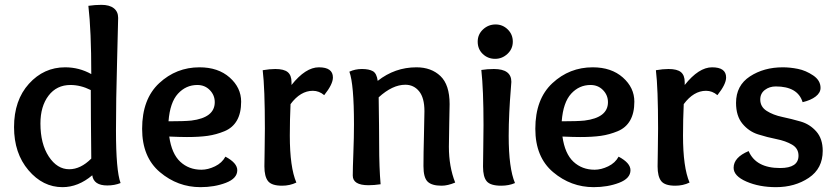

<svg xmlns="http://www.w3.org/2000/svg" viewBox="-20 -763 3453 793"><path d="M266 -64Q313 -64 357 -108Q355 -292 355 -391Q313 -412 271 -412Q214 -412 180.5 -368Q147 -324 147 -253Q147 -169 181.5 -116.5Q216 -64 266 -64ZM38 -238Q38 -349 99.5 -417Q161 -485 249 -485Q307 -485 357 -457Q357 -636 345 -739Q373 -743 399 -743Q432 -743 450 -729Q468 -715 468 -689Q468 -664 463.5 -506.5Q459 -349 459 -224Q459 -58 478 -7Q453 3 423 3Q367 3 361 -39Q303 10 238 10Q157 10 97.5 -60Q38 -130 38 -238Z M752 -197Q725 -197 679 -199Q689 -128 724.5 -95Q760 -62 812 -62Q839 -62 868 -76Q897 -90 911 -116Q960 -90 960 -60Q960 -26 913 -8Q866 10 808 10Q714 10 640.5 -52Q567 -114 567 -231Q567 -354 637.5 -419.5Q708 -485 804 -485Q881 -485 928.5 -443Q976 -401 976 -343Q976 -296 958.5 -265.5Q941 -235 907 -221Q873 -207 838 -202Q803 -197 752 -197ZM795 -412Q748 -412 715 -376Q682 -340 676 -262Q740 -262 770 -265Q867 -277 867 -341Q867 -370 846.5 -391Q826 -412 795 -412Z M1117 -478Q1153 -478 1168.5 -465Q1184 -452 1184 -424V-412Q1242 -485 1297 -485Q1355 -485 1355 -443Q1355 -415 1319 -370Q1298 -388 1272 -388Q1221 -388 1180 -333Q1177 -269 1177 -203Q1177 -72 1204 -9Q1177 4 1145 4Q1102 4 1087 -15Q1072 -34 1072 -76Q1072 -88 1073 -144Q1074 -200 1074 -232Q1074 -399 1065 -473Q1094 -478 1117 -478Z M1540 -429Q1611 -485 1700 -485Q1761 -485 1799 -449Q1837 -413 1837 -333Q1837 -322 1835.5 -255Q1834 -188 1834 -157Q1834 -75 1860 -9Q1829 4 1804 4Q1763 4 1746 -13Q1729 -30 1729 -77Q1729 -129 1731 -202.5Q1733 -276 1733 -304Q1733 -359 1711 -386Q1689 -413 1654 -413Q1601 -413 1544 -361Q1546 -227 1546 -166Q1546 -70 1552 -2Q1525 2 1502 2Q1437 2 1437 -38Q1437 -67 1439.5 -132Q1442 -197 1442 -249Q1442 -415 1423 -467Q1447 -478 1475 -478Q1504 -478 1520 -469Q1536 -460 1540 -429Z M2020 -478Q2092 -478 2092 -425Q2092 -419 2089 -384.5Q2086 -350 2083.5 -299Q2081 -248 2081 -202Q2081 -68 2107 -7Q2082 4 2050 4Q2006 4 1990.5 -14Q1975 -32 1975 -75Q1975 -91 1976 -152.5Q1977 -214 1977 -247Q1977 -392 1968 -474Q1992 -478 2020 -478ZM2025 -520Q1995 -520 1974 -540Q1953 -560 1953 -591Q1953 -621 1975 -641.5Q1997 -662 2027 -662Q2056 -662 2077 -641.5Q2098 -621 2098 -591Q2098 -561 2076 -540.5Q2054 -520 2025 -520Z M2376 -197Q2349 -197 2303 -199Q2313 -128 2348.5 -95Q2384 -62 2436 -62Q2463 -62 2492 -76Q2521 -90 2535 -116Q2584 -90 2584 -60Q2584 -26 2537 -8Q2490 10 2432 10Q2338 10 2264.5 -52Q2191 -114 2191 -231Q2191 -354 2261.5 -419.5Q2332 -485 2428 -485Q2505 -485 2552.5 -443Q2600 -401 2600 -343Q2600 -296 2582.5 -265.5Q2565 -235 2531 -221Q2497 -207 2462 -202Q2427 -197 2376 -197ZM2419 -412Q2372 -412 2339 -376Q2306 -340 2300 -262Q2364 -262 2394 -265Q2491 -277 2491 -341Q2491 -370 2470.5 -391Q2450 -412 2419 -412Z M2741 -478Q2777 -478 2792.5 -465Q2808 -452 2808 -424V-412Q2866 -485 2921 -485Q2979 -485 2979 -443Q2979 -415 2943 -370Q2922 -388 2896 -388Q2845 -388 2804 -333Q2801 -269 2801 -203Q2801 -72 2828 -9Q2801 4 2769 4Q2726 4 2711 -15Q2696 -34 2696 -76Q2696 -88 2697 -144Q2698 -200 2698 -232Q2698 -399 2689 -473Q2718 -478 2741 -478Z M3295 -341Q3275 -406 3184 -406Q3158 -406 3139 -391.5Q3120 -377 3120 -352Q3120 -322 3146.5 -305Q3173 -288 3211 -280Q3249 -272 3287 -261Q3325 -250 3351.5 -220Q3378 -190 3378 -140Q3378 -67 3320.5 -28.5Q3263 10 3185 10Q3116 10 3063 -13Q3010 -36 3010 -70Q3010 -113 3072 -139Q3102 -69 3202 -69Q3278 -69 3278 -120Q3278 -150 3251.5 -165.5Q3225 -181 3187 -188.5Q3149 -196 3111 -208Q3073 -220 3046.5 -252Q3020 -284 3020 -338Q3020 -410 3077.5 -447.5Q3135 -485 3213 -485Q3243 -485 3275.5 -478.5Q3308 -472 3338.5 -451.5Q3369 -431 3369 -400Q3369 -380 3349 -364.5Q3329 -349 3295 -341Z"/></svg>

Font: Overlock
Style: Bold
Weight: 700
Designer: Dario Muhafara
Foundry: Dario Manuel Muhafara
Version: Version 1.001